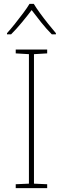

<svg xmlns="http://www.w3.org/2000/svg" viewBox="-20 -969 323 989"><path d="M223 0H61V-20L129 -23V-690L61 -694V-714H223V-694L155 -690V-23L223 -20ZM154 -949Q166 -929 186 -901.5Q206 -874 228 -846.5Q250 -819 268 -798V-792H247Q219 -820 191.5 -854.5Q164 -889 143 -917Q122 -889 93.5 -854.5Q65 -820 37 -792H16V-798Q35 -819 57 -846.5Q79 -874 99.5 -901.5Q120 -929 132 -949Z"/></svg>

Font: Noto Sans Myanmar Thin
Style: Regular
Weight: 100
Designer: Monotype Design Team
Foundry: Monotype Imaging Inc.
Version: Version 2.107; ttfautohint (v1.8.4.7-5d5b)